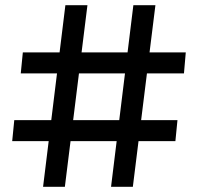

<svg xmlns="http://www.w3.org/2000/svg" viewBox="-20 -720 765 740"><path d="M35 -257H664L656 -176H27ZM68 -518H696L689 -437H60ZM232 -700H317L230 0H146ZM494 -700H579L492 0H408Z"/></svg>

Font: Alexandria
Style: Regular
Weight: 400
Designer: Mohamed Gaber
Foundry: Kief Type Foundry
Version: Version 5.100